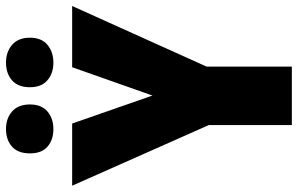

<svg xmlns="http://www.w3.org/2000/svg" viewBox="-192 -776 969 624"><g transform="rotate(-90 292.0 -464.5)"><path d="M293 -453 385 -714H584L387 -277V0H197V-270L0 -714H202ZM320 -851Q320 -814 342.5 -794.5Q365 -775 400 -775Q435 -775 458 -794.5Q481 -814 481 -851Q481 -889 458 -909Q435 -929 400 -929Q365 -929 342.5 -909.5Q320 -890 320 -851ZM105 -851Q105 -813 127 -794Q149 -775 184 -775Q219 -775 241.5 -794.5Q264 -814 264 -851Q264 -889 241.5 -909Q219 -929 184 -929Q149 -929 127 -909.5Q105 -890 105 -851Z"/></g></svg>

Font: Noto Sans Display SemiCondensed Black
Style: Regular
Weight: 900
Width: 4
Designer: Monotype Design Team
Foundry: Monotype Imaging Inc.
Version: Version 1.900